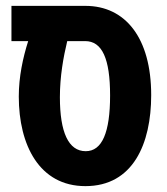

<svg xmlns="http://www.w3.org/2000/svg" viewBox="-20 -622 569 654"><path d="M271 12C433 12 495 -132 495 -298C495 -493 407 -602 271 -602H19V-482H76C58 -425 44 -361 44 -293C44 -128 114 12 271 12ZM272 -107C213 -107 184 -172 184 -291C184 -362 196 -428 209 -482H270C328 -482 355 -422 355 -297C355 -171 328 -107 272 -107Z"/></svg>

Font: Noto Sans Hebrew ExtraCondensed
Style: Bold
Weight: 700
Width: 2
Designer: Monotype Design Team
Foundry: Monotype Imaging Inc.
Version: Version 2.004